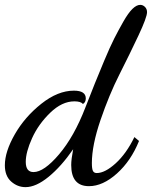

<svg xmlns="http://www.w3.org/2000/svg" viewBox="-36 -740 625 790"><path d="M305 -312Q297 -323 270 -323Q219 -323 170.5 -276Q122 -229 96 -171.5Q70 -114 70 -74Q70 -32 102 -32Q145 -32 207 -105Q269 -178 315 -297Q340 -361 354 -396Q368 -431 392.5 -489.5Q417 -548 434 -581.5Q451 -615 471.5 -651Q492 -687 509 -703.5Q526 -720 541 -720Q552 -720 560.5 -711.5Q569 -703 569 -690Q569 -669 533.5 -593.5Q498 -518 455.5 -434Q413 -350 377.5 -246Q342 -142 342 -69Q342 -45 346.5 -36.5Q351 -28 362 -28Q396 -28 440 -68Q484 -108 517 -176L536 -160Q503 -78 445 -26Q387 26 330 26Q257 26 257 -61Q257 -84 265 -126Q216 -55 164 -12.5Q112 30 69 30Q36 30 10 7Q-16 -16 -16 -60Q-16 -116 25 -187.5Q66 -259 134 -313Q202 -367 268 -367Q317 -367 317 -335Q317 -319 305 -312Z"/></svg>

Font: Dancing Script
Style: Bold
Weight: 700
Designer: Pablo Impallari
Foundry: Pablo Impallari. www.impallari.com Igino Marini. www.ikern.com
Version: Version 1.002